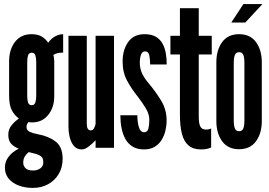

<svg xmlns="http://www.w3.org/2000/svg" viewBox="-20 -722 1316 938"><path d="M140.5 196Q102 196 71 184.2Q40 172.5 22 150.2Q4 128 4 97.5Q4 72 15.8 53.2Q27.5 34.5 43.5 22Q59.5 9.5 72 4.5Q49.5 -4 35 -19.2Q20.5 -34.5 20.5 -63.5Q20.5 -90.5 36.8 -110.2Q53 -130 72.5 -143Q51 -158 37.8 -183.2Q24.5 -208.5 24.5 -254.5V-421Q24.5 -481 53.8 -518Q83 -555 134 -555Q164.5 -555 184.2 -543.2Q204 -531.5 215.5 -513Q229 -533 248.8 -544Q268.5 -555 288.5 -555V-465Q271.5 -465 259.2 -461.8Q247 -458.5 240.5 -453Q242 -450 243.5 -440.2Q245 -430.5 245 -424V-251.5Q245 -197 215.5 -160.5Q186 -124 136.5 -124Q124.5 -124 119.5 -126Q115 -121 112.2 -115.2Q109.5 -109.5 109.5 -102Q109.5 -85 125.5 -77.8Q141.5 -70.5 166 -66Q218 -56.5 252 -30.2Q286 -4 286 53.5Q286 95.5 267 127.8Q248 160 215 178Q182 196 140.5 196ZM142 111Q162.5 111 177 100.5Q191.5 90 191.5 71.5Q191.5 51 181.5 42.8Q171.5 34.5 153.5 29.5L120.5 21Q109.5 29 101.5 42Q93.5 55 93.5 73Q93.5 88.5 104.8 99.8Q116 111 142 111ZM135 -208Q148 -208 152.5 -221Q157 -234 157 -252V-419.5Q157 -438 152.8 -451.2Q148.5 -464.5 135 -464.5Q121 -464.5 117 -451Q113 -437.5 113 -419.5V-252Q113 -234 117.2 -221Q121.5 -208 135 -208Z M379.5 8Q354.5 8 340.2 -10Q326 -28 320.2 -53Q314.5 -78 314.5 -99V-547H404V-117Q404 -101.5 408.8 -93.2Q413.5 -85 423.5 -85Q433 -85 438.5 -94Q444 -103 447 -116V-547H537V0H447V-37Q434.5 -23 415 -7.5Q395.5 8 379.5 8Z M684 8Q650.5 8 628 -5.8Q605.5 -19.5 592.5 -43Q579.5 -66.5 573.8 -96.5Q568 -126.5 568 -159H651Q651 -125.5 658.5 -100.8Q666 -76 684 -76Q700.5 -76 705 -93.8Q709.5 -111.5 709.5 -137Q709.5 -164.5 692.2 -193Q675 -221.5 654.5 -248Q622.5 -287.5 600.8 -328Q579 -368.5 579 -421Q579 -478.5 606.2 -516.8Q633.5 -555 686 -555Q719.5 -555 740.8 -542.8Q762 -530.5 773.8 -509.2Q785.5 -488 790 -461.8Q794.5 -435.5 794.5 -407H713.5Q713.5 -434 709.2 -452.5Q705 -471 688.5 -471Q675 -471 669 -455Q663 -439 663 -415.5Q663 -386 675.2 -361Q687.5 -336 710 -310.5Q740 -275 767 -231Q794 -187 794 -133Q794 -108 788 -83Q782 -58 769 -37.5Q756 -17 735 -4.5Q714 8 684 8Z M962.5 8Q923 8 900.5 -11.8Q878 -31.5 868.5 -69.2Q859 -107 859 -161V-456H812.5V-547H859V-682H951V-547H1014.5V-456H951V-151.5Q951 -119.5 958.5 -104.2Q966 -89 985.5 -89Q994 -89 1000.5 -90.5Q1007 -92 1011.5 -94V-1.5Q1002 2.5 991.5 5.2Q981 8 962.5 8Z M1148 7Q1093.5 7 1065.2 -32Q1037 -71 1037 -130.5V-417.5Q1037 -477.5 1065.2 -516.2Q1093.5 -555 1148 -555Q1202.5 -555 1230.8 -516.2Q1259 -477.5 1259 -417.5V-130.5Q1259 -71 1230.8 -32Q1202.5 7 1148 7ZM1148.5 -81Q1163.5 -81 1168.8 -94.8Q1174 -108.5 1174 -132V-416Q1174 -440 1168.8 -453.5Q1163.5 -467 1148.5 -467Q1133 -467 1127.5 -453.5Q1122 -440 1122 -416V-132Q1122 -108.5 1127.5 -94.8Q1133 -81 1148.5 -81ZM1110 -612 1169 -702H1262L1178.5 -612Z"/></svg>

Font: League Gothic SemiCondensed
Style: Regular
Weight: 400
Width: 4
Designer: The League of Moveable Type
Version: Version 2.001